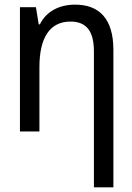

<svg xmlns="http://www.w3.org/2000/svg" viewBox="-20 -567 570 828"><path d="M66 0H150V-278C150 -403 194 -474 284 -474C354 -474 385 -431 385 -345V241H469V-352C469 -487 407 -547 304 -547C237 -547 180 -519 152 -462H147L135 -536H66Z"/></svg>

Font: Noto Sans Mono Condensed
Style: Regular
Weight: 400
Width: 3
Designer: Monotype Design Team
Foundry: Monotype Imaging Inc.
Version: Version 2.014